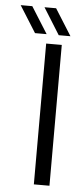

<svg xmlns="http://www.w3.org/2000/svg" viewBox="-122 -784 352 815"><g transform="rotate(5 54.0 -376.5)"><path d="M54.5 0V-600H121V0ZM3.5 -640 -67.5 -753H-18L53 -640ZM104.5 -640 34 -753H83.5L154.5 -640Z"/></g></svg>

Font: Big Shoulders Stencil Display
Style: Regular
Weight: 400
Designer: Patric King
Foundry: XO Type Co
Version: Version 1.000